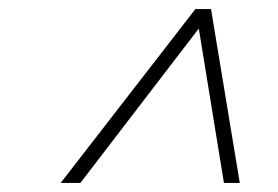

<svg xmlns="http://www.w3.org/2000/svg" viewBox="-20 -735 615 424"><path d="M474.5 -331 419 -672 157.5 -331H114L411.5 -715H446L509.5 -331Z"/></svg>

Font: Newsreader 72pt Medium
Style: Italic
Weight: 500
Italic angle: -17°
Designer: Hugues Gentile
Foundry: Production Type
Version: Version 1.003; ttfautohint (v1.8.3)